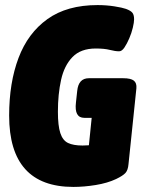

<svg xmlns="http://www.w3.org/2000/svg" viewBox="-20 -728 570 756"><path d="M269 8Q16 8 16 -273Q16 -402 53 -500Q90 -598 167 -653Q244 -708 364 -708Q399 -708 430.5 -703Q462 -698 476 -693Q495 -686 501.5 -677.5Q508 -669 508 -652Q508 -640 503 -619Q498 -598 489 -577Q480 -556 470 -541Q460 -526 449 -526Q434 -526 412.5 -531.5Q391 -537 357 -537Q298 -537 265.5 -503.5Q233 -470 220.5 -413.5Q208 -357 208 -288Q208 -233 217.5 -204Q227 -175 248 -165Q269 -155 305 -155Q319 -155 330 -156L341 -264H312Q272 -264 279 -324L284 -370Q289 -420 330 -420H465Q495 -420 507 -410.5Q519 -401 517 -380L486 -82Q484 -58 474 -47Q464 -36 437 -23Q403 -7 357 0.5Q311 8 269 8Z"/></svg>

Font: Asap Condensed Condensed Black
Style: Italic
Weight: 900
Width: 3
Italic angle: -6°
Designer: Pablo Cosgaya
Foundry: Omnibus-Type
Version: Version 3.001; ttfautohint (v1.8.4.7-5d5b)